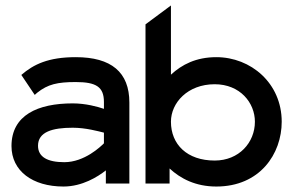

<svg xmlns="http://www.w3.org/2000/svg" viewBox="-20 -671 1073 702"><path d="M22 -137C22 -46 99 11 212 11C281 11 338 -25 367 -48V0H453V-296C453 -407 387 -462 257 -462C157 -462 103 -436 58 -397L107 -324L116 -332C155 -363 190 -371 257 -371C332 -371 360 -353 360 -298V-273C337 -281 293 -293 246 -293C118 -293 22 -250 22 -137ZM119 -138C119 -189 172 -204 246 -204C293 -204 340 -191 360 -186V-147C348 -135 289 -78 215 -78C154 -78 119 -97 119 -138Z M512 0H600V-55C640 -18 695 11 771 11C930 11 1010 -108 1010 -226C1010 -367 897 -462 771 -462C697 -462 645 -435 605 -398V-651L512 -582ZM605 -226C605 -295 666 -363 765 -363C858 -363 912 -295 912 -226C912 -150 854 -84 765 -84C664 -84 605 -143 605 -226Z"/></svg>

Font: Charger Sport
Style: BdExt
Weight: 700
Designer: Jasper
Foundry: Cannot Into Space Fonts
Version: Version 1.1